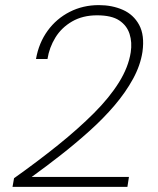

<svg xmlns="http://www.w3.org/2000/svg" viewBox="-20 -732 617 752"><path d="M29 0 35 -34Q128 -100 207.5 -164Q287 -228 348 -289Q409 -350 446 -409.5Q483 -469 492 -527Q498 -566 487.5 -599Q477 -632 447 -652Q417 -672 360 -672Q304 -672 262.5 -648Q221 -624 197 -585Q173 -546 166 -501H121Q132 -564 166.5 -611.5Q201 -659 253 -685.5Q305 -712 367 -712Q419 -712 461 -693.5Q503 -675 525 -634.5Q547 -594 538 -529Q530 -476 501 -423Q472 -370 428.5 -319Q385 -268 331 -219.5Q277 -171 219 -125.5Q161 -80 104 -39H485L479 0Z"/></svg>

Font: DM Sans 12pt ExtraLight
Style: Italic
Weight: 250
Italic angle: -10°
Version: Version 4.004;gftools[0.9.30]